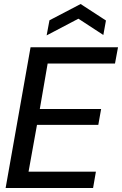

<svg xmlns="http://www.w3.org/2000/svg" viewBox="-20 -935 607 955"><path d="M8 0 132 -700H567L552 -619H217L178 -393H483L469 -314H164L122 -81H457L443 0ZM212 -759 226 -834 381 -915 507 -833 494 -761 370 -842Z"/></svg>

Font: DM Sans 36pt Medium
Style: Italic
Weight: 500
Italic angle: -10°
Designer: Colophon Foundry, Jonny Pinhorn
Foundry: Colophon Foundry
Version: Version 4.004;gftools[0.9.30]